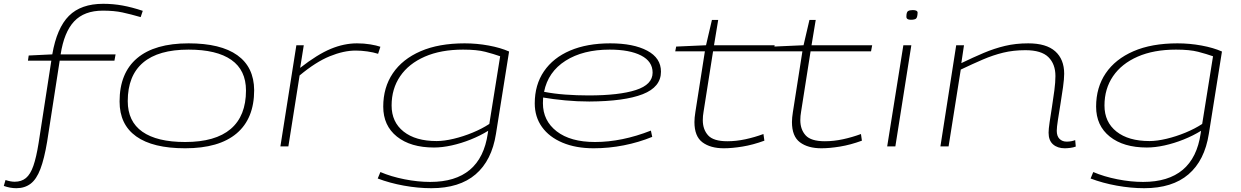

<svg xmlns="http://www.w3.org/2000/svg" viewBox="-92 -770 6530 1010"><path d="M-6 220Q-39 220 -72 208L-63 177Q-36 186 -15 186Q21 186 44.5 166.5Q68 147 83.5 102.5Q99 58 111 -17L178 -451H55L59 -478L183 -484Q207 -623 270.5 -686.5Q334 -750 451 -750Q503 -750 552.5 -741Q602 -732 659 -713L648 -680Q596 -695 552.5 -704.5Q509 -714 449 -714Q351 -714 298 -657.5Q245 -601 227 -484H516L510 -451H222L156 -25Q141 65 120.5 119Q100 173 69 196.5Q38 220 -6 220Z M882 10Q712 10 624.5 -52.5Q537 -115 537 -236Q537 -386 629.5 -464Q722 -542 900 -542Q1069 -542 1156.5 -479.5Q1244 -417 1245 -296Q1245 -146 1152.5 -68Q1060 10 882 10ZM882 -23Q1041 -23 1121.5 -91.5Q1202 -160 1202 -294Q1202 -401 1125 -455Q1048 -509 900 -509Q741 -509 660.5 -440.5Q580 -372 580 -238Q580 -131 657 -77Q734 -23 882 -23Z M1506 -532 1487 -413Q1578 -484 1648 -513Q1718 -542 1786 -542Q1823 -542 1856 -536.5Q1889 -531 1909 -524L1897 -487Q1872 -495 1840 -499.5Q1808 -504 1779 -504Q1716 -504 1642.5 -474Q1569 -444 1484 -373L1425 0H1383L1467 -532Z M1895 169 1909 135Q1965 159 2035.5 173Q2106 187 2171 187Q2437 187 2474 -68L2476 -82Q2434 -56 2384 -36Q2334 -16 2284 -5Q2234 6 2191 6Q2068 6 1996 -51.5Q1924 -109 1924 -209Q1924 -310 1974.5 -384.5Q2025 -459 2120.5 -500.5Q2216 -542 2352 -542Q2416 -542 2478.5 -530.5Q2541 -519 2586 -499L2517 -66Q2495 74 2410 147Q2325 220 2177 220Q2107 220 2032.5 206.5Q1958 193 1895 169ZM2539 -474Q2505 -486 2461 -497.5Q2417 -509 2344 -509Q2227 -509 2142.5 -472Q2058 -435 2013 -369Q1968 -303 1968 -215Q1968 -128 2031 -78Q2094 -28 2205 -28Q2244 -28 2294.5 -40Q2345 -52 2394.5 -72.5Q2444 -93 2482 -118Z M3339 -50Q3268 -21 3189.5 -5.5Q3111 10 3031 10Q2937 10 2867 -19.5Q2797 -49 2759 -102Q2721 -155 2721 -226Q2721 -324 2769.5 -395Q2818 -466 2907 -504Q2996 -542 3118 -542Q3240 -542 3312.5 -503.5Q3385 -465 3385 -393Q3385 -312 3289 -274.5Q3193 -237 3008 -236Q2944 -236 2880.5 -242Q2817 -248 2765 -257Q2764 -242 2764 -227Q2764 -135 2836.5 -79Q2909 -23 3038 -23Q3179 -23 3332 -83ZM3115 -509Q2975 -509 2883 -450.5Q2791 -392 2770 -287Q2821 -277 2881.5 -272.5Q2942 -268 3004 -268Q3165 -268 3253 -296.5Q3341 -325 3341 -388Q3341 -447 3280.5 -478Q3220 -509 3115 -509Z M3924 -65 3929 -30Q3869 -8 3814 1Q3759 10 3716 10Q3645 10 3603 -21.5Q3561 -53 3561 -128Q3561 -150 3566 -181L3616 -500H3460L3465 -525L3622 -532L3653 -665H3686L3664 -532H3983L3977 -500H3659L3609 -182Q3607 -171 3606 -160Q3605 -149 3605 -138Q3605 -89 3633 -58Q3661 -27 3734 -27Q3781 -27 3829.5 -37.5Q3878 -48 3924 -65Z M4437 -65 4442 -30Q4382 -8 4327 1Q4272 10 4229 10Q4158 10 4116 -21.5Q4074 -53 4074 -128Q4074 -150 4079 -181L4129 -500H3973L3978 -525L4135 -532L4166 -665H4199L4177 -532H4496L4490 -500H4172L4122 -182Q4120 -171 4119 -160Q4118 -149 4118 -138Q4118 -89 4146 -58Q4174 -27 4247 -27Q4294 -27 4342.5 -37.5Q4391 -48 4437 -65Z M4710 -717Q4735 -717 4735 -703Q4734 -677 4726 -671.5Q4718 -666 4699 -666Q4676 -666 4676 -682Q4676 -706 4684.5 -711.5Q4693 -717 4710 -717ZM4575 0 4660 -532H4702L4618 0Z M4938 -532H4979L4965 -438Q5027 -468 5082.5 -491.5Q5138 -515 5194.5 -528.5Q5251 -542 5317 -542Q5412 -542 5459 -500Q5506 -458 5506 -382Q5506 -355 5500 -312Q5494 -269 5486.5 -223Q5479 -177 5473 -138.5Q5467 -100 5467 -82Q5467 -54 5481.5 -39.5Q5496 -25 5519 -25Q5544 -25 5564 -33L5567 1Q5554 6 5537.5 8Q5521 10 5509 10Q5471 10 5447.5 -10.5Q5424 -31 5424 -72Q5424 -91 5429.5 -128Q5435 -165 5442 -209Q5449 -253 5454.5 -295.5Q5460 -338 5460 -370Q5460 -433 5423 -469.5Q5386 -506 5302 -506Q5239 -506 5185.5 -493Q5132 -480 5078.5 -457Q5025 -434 4962 -404L4898 0H4855Z M5645 169 5659 135Q5715 159 5785.5 173Q5856 187 5921 187Q6187 187 6224 -68L6226 -82Q6184 -56 6134 -36Q6084 -16 6034 -5Q5984 6 5941 6Q5818 6 5746 -51.5Q5674 -109 5674 -209Q5674 -310 5724.5 -384.5Q5775 -459 5870.5 -500.5Q5966 -542 6102 -542Q6166 -542 6228.5 -530.5Q6291 -519 6336 -499L6267 -66Q6245 74 6160 147Q6075 220 5927 220Q5857 220 5782.5 206.5Q5708 193 5645 169ZM6289 -474Q6255 -486 6211 -497.5Q6167 -509 6094 -509Q5977 -509 5892.5 -472Q5808 -435 5763 -369Q5718 -303 5718 -215Q5718 -128 5781 -78Q5844 -28 5955 -28Q5994 -28 6044.5 -40Q6095 -52 6144.5 -72.5Q6194 -93 6232 -118Z"/></svg>

Font: Georama ExtraExtended ExtraLight
Style: Italic
Weight: 200
Width: 8
Italic angle: -9°
Designer: Jean-Baptiste Levee
Foundry: Production Type
Version: Version 1.000